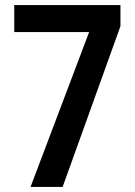

<svg xmlns="http://www.w3.org/2000/svg" viewBox="-20 -734 531 754"><path d="M100 0 330 -608H36V-714H453V-631L226 0Z"/></svg>

Font: Noto Sans Georgian Condensed SemiBold
Style: Regular
Weight: 600
Width: 3
Designer: Monotype Design Team, Akaki Razmadze
Foundry: Google LLC
Version: Version 2.005; ttfautohint (v1.8.4.7-5d5b)